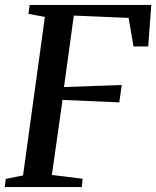

<svg xmlns="http://www.w3.org/2000/svg" viewBox="-26 -763 638 783"><path d="M-6.5 0 -2.5 -33.5 68 -47.5 157 -694 90 -706.5 95 -743H591L578.5 -573.5H518.5L498.5 -690L275 -699.5L235 -408L470.5 -416.5L460.5 -345.5L229 -355.5L185.5 -49.5L311 -34L307.5 0Z"/></svg>

Font: Merriweather 60pt Medium
Style: Italic
Weight: 500
Italic angle: -7.8°
Version: Version 2.101